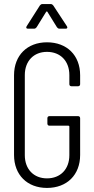

<svg xmlns="http://www.w3.org/2000/svg" viewBox="-20 -916 460 944"><path d="M117 -775H148C153 -775 157 -778 160 -782L207 -858C208 -860 212 -860 213 -858L260 -782C263 -778 267 -775 272 -775H303C308 -775 311 -777 311 -781C311 -783 310 -785 309 -787L242 -889C239 -893 235 -896 230 -896H188C183 -896 179 -893 176 -889L111 -787C107 -780 109 -775 117 -775ZM211 8C309 8 374 -56 374 -154V-335C374 -341 370 -345 364 -345H223C217 -345 213 -341 213 -335V-308C213 -302 217 -298 223 -298H317C319 -298 321 -296 321 -294V-153C321 -84 277 -39 211 -39C146 -39 102 -84 102 -153V-547C102 -616 146 -661 211 -661C277 -661 321 -616 321 -547V-502C321 -496 325 -492 331 -492H364C370 -492 374 -496 374 -502V-546C374 -644 309 -708 211 -708C114 -708 49 -644 49 -546V-154C49 -56 114 8 211 8Z"/></svg>

Font: Barlow Condensed Light
Style: Regular
Weight: 300
Width: 3
Designer: Jeremy Tribby
Foundry: Tribby Type
Version: Version 1.422;hotconv 1.0.109;makeotfexe 2.5.65596